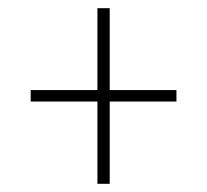

<svg xmlns="http://www.w3.org/2000/svg" viewBox="-20 -592 505 469"><path d="M218 -143V-344H55V-372H218V-572H248V-372H411V-344H248V-143Z"/></svg>

Font: Noto Serif Lao Condensed Thin
Style: Regular
Weight: 100
Width: 3
Designer: Monotype Design Team
Foundry: Monotype Imaging Inc.
Version: Version 2.003; ttfautohint (v1.8.4.7-5d5b)